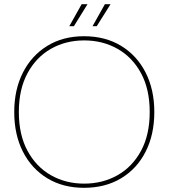

<svg xmlns="http://www.w3.org/2000/svg" viewBox="-20 -885 805 917"><path d="M381 12Q281 12 206 -33.5Q131 -79 89.5 -160.5Q48 -242 48 -350Q48 -457 89.5 -538.5Q131 -620 206 -666Q281 -712 381 -712Q483 -712 558.5 -666Q634 -620 675.5 -538.5Q717 -457 717 -350Q717 -242 675.5 -160.5Q634 -79 558.5 -33.5Q483 12 381 12ZM382 -8Q470 -8 541 -48Q612 -88 653.5 -164.5Q695 -241 695 -350Q695 -459 653.5 -535.5Q612 -612 541 -652Q470 -692 382 -692Q294 -692 223.5 -652Q153 -612 111.5 -535.5Q70 -459 70 -350Q70 -241 111.5 -164.5Q153 -88 223.5 -48Q294 -8 382 -8ZM422 -760 481 -865H508L442 -760ZM311 -760 370 -865H398L333 -760Z"/></svg>

Font: DM Sans 20pt Thin
Style: Regular
Weight: 250
Version: Version 4.004;gftools[0.9.30]